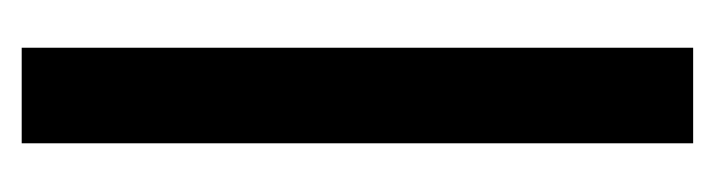

<svg xmlns="http://www.w3.org/2000/svg" viewBox="-261 -398 659 177"><g transform="rotate(-90 68.5 -309.5)"><path d="M24.9 0H113V-619H24.9Z"/></g></svg>

Font: Ulica
Style: Regular
Weight: 400
Version: Version